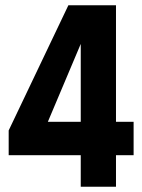

<svg xmlns="http://www.w3.org/2000/svg" viewBox="-20 -710 540 730"><path d="M13 -214 240 -690H421V-247H488V-120H421V0H287V-120H13ZM287 -247V-543L162 -247Z"/></svg>

Font: Radio Canada Condensed
Style: Bold
Weight: 700
Width: 3
Designer: Charles Daoud, Etienne Aubert Bonn, Alexandre Saumier Demers, Jacques Le Bailly
Foundry: Radio-Canada
Version: Version 2.104; ttfautohint (v1.8.4.7-5d5b);gftools[0.9.28.de